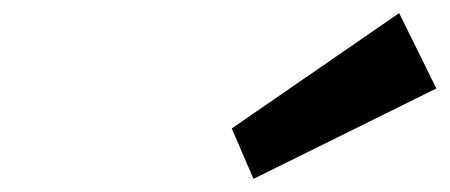

<svg xmlns="http://www.w3.org/2000/svg" viewBox="-20 -860 686 293"><path d="M333.7 -664 366.8 -587 645.9 -725 589.1 -840Z"/></svg>

Font: Hussar
Style: BdOblThree
Weight: 700
Foundry: Cannot Into Space Fonts
Version: Version 2.00